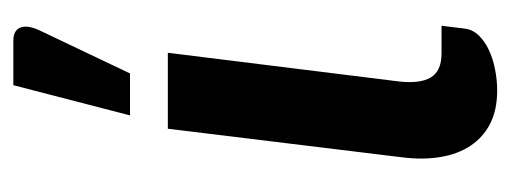

<svg xmlns="http://www.w3.org/2000/svg" viewBox="-270 -526 801 302"><g transform="rotate(-90 131.0 -375.5)"><path d="M30 0ZM79 -512.5 34 -143.5C31.3 -121.8 31.5 -101.9 34.5 -83.8C37.5 -65.6 43.4 -49.8 52.2 -36.5C61.1 -23.2 72.7 -12.8 87 -5.5C101.3 1.8 118.7 5.5 139 5.5C150 5.5 161.1 4.4 172.2 2.2C183.4 0.1 193.6 -3.2 202.8 -7.5C211.9 -11.8 219.6 -17.2 225.8 -23.5C231.9 -29.8 235.5 -37.2 236.5 -45.5L241 -82H197.5C178.8 -82 166.2 -87.8 159.5 -99.2C152.8 -110.8 150.8 -127.7 153.5 -150L198.5 -512.5ZM100 -572H166L234.5 -716C239.8 -728 241 -737.6 238 -744.8C235 -751.9 228.2 -755.5 217.5 -755.5H147.5Z"/></g></svg>

Font: Lato
Style: Bold Italic
Weight: 700
Italic angle: -7°
Designer: Lukasz Dziedzic
Foundry: tyPoland Lukasz Dziedzic
Version: Version 2.007; 2014-02-27